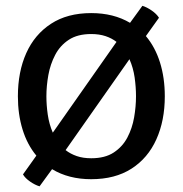

<svg xmlns="http://www.w3.org/2000/svg" viewBox="-20 -603 628 660"><path d="M41.5 -272Q41.5 -356 70.2 -420.2Q99 -484.5 155.2 -521.2Q211.5 -558 293.5 -558Q370.5 -558 427 -524.5L469.5 -583Q484.5 -578.5 501.2 -567Q518 -555.5 526.5 -542L481.5 -479Q513.5 -441 530 -388.2Q546.5 -335.5 546.5 -272Q546.5 -188.5 517.5 -124Q488.5 -59.5 432 -23.2Q375.5 13 293.5 13Q216 13 159 -21.5L116 37.5Q100.5 33 83.5 21.2Q66.5 9.5 59 -3.5L105 -68Q73.5 -106 57.5 -158Q41.5 -210 41.5 -272ZM139.5 -272Q139.5 -241.5 144.2 -208.8Q149 -176 161.5 -147L380.5 -459Q364.5 -471.5 342.8 -478.8Q321 -486 293.5 -486Q246.5 -486 216.5 -466.2Q186.5 -446.5 169.8 -414.5Q153 -382.5 146.2 -345Q139.5 -307.5 139.5 -272ZM447.5 -272Q447.5 -303.5 442.8 -336.8Q438 -370 425 -399.5L205.5 -87Q222 -74 243.8 -66.5Q265.5 -59 293.5 -59Q341 -59 371 -78.8Q401 -98.5 417.8 -130.2Q434.5 -162 441 -199.2Q447.5 -236.5 447.5 -272Z"/></svg>

Font: Signika Negative SC
Style: Regular
Weight: 400
Designer: Anna Giedryś
Foundry: Anna Giedryś
Version: Version 2.000; ttfautohint (v1.8.3) -l 8 -r 50 -G 200 -x 9 -